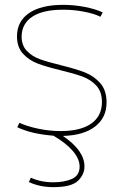

<svg xmlns="http://www.w3.org/2000/svg" viewBox="-20 -550 509 791"><path d="M99 200 107 182Q148 201 200 201Q245 201 276.5 187Q308 173 308 136Q308 105 280.5 72.5Q253 40 200 9Q109 2 51 -26L60 -44Q93 -29 139 -19.5Q185 -10 230 -10Q312 -10 356 -41Q400 -72 400 -130Q400 -172 377 -197Q354 -222 320 -234.5Q286 -247 228 -261Q170 -275 134.5 -288.5Q99 -302 74.5 -329Q50 -356 50 -400Q50 -462 99.5 -496Q149 -530 240 -530Q285 -530 329 -521.5Q373 -513 403 -499L394 -481Q367 -494 325.5 -502Q284 -510 240 -510Q157 -510 113.5 -481.5Q70 -453 69 -400Q69 -363 90.5 -340.5Q112 -318 143.5 -306.5Q175 -295 232 -281Q293 -266 330 -251.5Q367 -237 393 -207.5Q419 -178 419 -128Q419 -65 371.5 -28.5Q324 8 239 10Q328 70 328 136Q328 169 301 195Q274 221 200 221Q144 221 99 200Z"/></svg>

Font: Enso Thin
Style: Regular
Weight: 100
Designer: Coji Morishita
Foundry: UNDERFOREST DESIGN
Version: Version 1.000